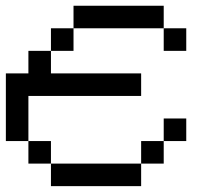

<svg xmlns="http://www.w3.org/2000/svg" viewBox="-20 -635 732 655"><path d="M0 -153.8V-384.6H76.9V-461.5H153.8V-538.5H230.8V-615.4H538.5V-538.5H230.8V-461.5H153.8V-384.6H461.5V-307.7H76.9V-153.8ZM538.5 -538.5H615.4V-461.5H538.5ZM538.5 -153.8V-230.8H615.4V-153.8ZM538.5 -153.8V-76.9H461.5V-153.8ZM76.9 -153.8H153.8V-76.9H76.9ZM461.5 -76.9V0H153.8V-76.9Z"/></svg>

Font: Mintsoda - Lime Green 13x16
Style: Regular
Weight: 400
Designer: Mintsoda-15
Version: Version 1.0